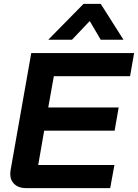

<svg xmlns="http://www.w3.org/2000/svg" viewBox="-20 -975 715 995"><path d="M33 -75Q33 -80 35 -94L142 -700H675L654 -580H259L230 -418H595L574 -298H209L178 -120H573L551 0H115Q77 0 55 -20.5Q33 -41 33 -75ZM413 -955H502L620 -769H502L445 -866L353 -769H230Z"/></svg>

Font: Bai Jamjuree
Style: Bold Italic
Weight: 700
Italic angle: -10°
Designer: Katatrad Aksorn Co.,Ltd.
Foundry: Cadson Demak Co.,Ltd.
Version: Version 1.000; ttfautohint (v1.6)